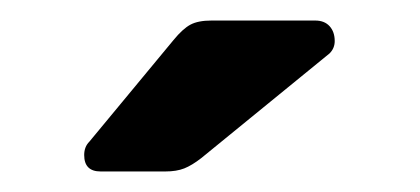

<svg xmlns="http://www.w3.org/2000/svg" viewBox="-20 -762 409 187"><path d="M78 -595Q62 -595 62 -611Q62 -619 67 -624L149 -723Q158 -734 165.5 -738Q173 -742 186 -742H287Q296 -742 301 -736.5Q306 -731 306 -722Q306 -715 301 -710L176 -608Q167 -601 159.5 -598Q152 -595 141 -595Z"/></svg>

Font: Rubik AZ
Style: Regular
Weight: 500
Designer: Hubert and Fischer
Foundry: Hubert & Fischer
Version: Version 2.000